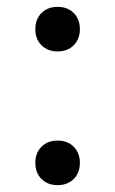

<svg xmlns="http://www.w3.org/2000/svg" viewBox="-20 -530 336 560"><path d="M148 -510Q177 -510 195 -492Q213 -474 213 -445Q213 -416 195 -398Q177 -380 148 -380Q119 -380 101 -398Q83 -416 83 -445Q83 -474 101 -492Q119 -510 148 -510ZM148 -120Q177 -120 195 -102Q213 -84 213 -55Q213 -26 195 -8Q177 10 148 10Q119 10 101 -8Q83 -26 83 -55Q83 -84 101 -102Q119 -120 148 -120Z"/></svg>

Font: Work Sans
Style: Regular
Weight: 400
Designer: Wei Huang
Foundry: Wei Huang
Version: Version 2.006; ttfautohint (v1.8.1.43-b0c9)